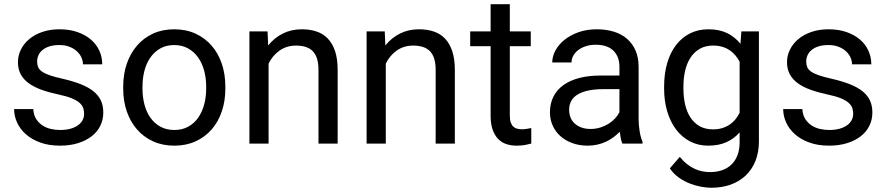

<svg xmlns="http://www.w3.org/2000/svg" viewBox="-20 -676 4177 904"><path d="M376 -140.1Q376 -154.8 371.6 -167.7Q367.2 -180.7 354.2 -192.1Q341.3 -203.6 317.4 -213.4Q293.5 -223.1 254.4 -231.4Q210.4 -240.7 175.3 -253.4Q140.1 -266.1 115.5 -283.9Q90.8 -301.8 77.6 -326.2Q64.5 -350.6 64.5 -383.3Q64.5 -414.6 78.4 -442.6Q92.3 -470.7 117.7 -491.9Q143.1 -513.2 179.2 -525.6Q215.3 -538.1 259.8 -538.1Q307.1 -538.1 344.5 -525.1Q381.8 -512.2 408 -489.7Q434.1 -467.3 447.8 -437.3Q461.4 -407.2 461.4 -373H370.6Q370.6 -389.2 363.3 -405.5Q356 -421.9 341.8 -434.8Q327.6 -447.8 307.1 -455.8Q286.6 -463.9 259.8 -463.9Q231.4 -463.9 211.7 -457.3Q191.9 -450.7 179.2 -439.7Q166.5 -428.7 160.6 -414.8Q154.8 -400.9 154.8 -386.2Q154.8 -371.6 159.7 -359.9Q164.6 -348.1 178.2 -338.6Q191.9 -329.1 215.6 -321Q239.3 -313 276.9 -304.7Q325.2 -293.5 360.8 -279.3Q396.5 -265.1 419.9 -246.3Q443.4 -227.5 454.8 -203.1Q466.3 -178.7 466.3 -146.5Q466.3 -111.8 451.9 -83Q437.5 -54.2 410.6 -33.7Q383.8 -13.2 346.2 -1.7Q308.6 9.8 262.7 9.8Q210 9.8 169.7 -4.9Q129.4 -19.5 102.1 -43.7Q74.7 -67.9 60.5 -98.9Q46.4 -129.9 46.4 -162.6H136.7Q138.2 -134.8 150.1 -116Q162.1 -97.2 180.2 -85.4Q198.2 -73.7 219.7 -68.8Q241.2 -64 262.7 -64Q290.5 -64 311.5 -69.8Q332.5 -75.7 346.9 -85.9Q361.3 -96.2 368.7 -110.1Q376 -124 376 -140.1Z M560.1 -269Q560.1 -326.7 576.9 -375.7Q593.8 -424.8 624.8 -460.9Q655.8 -497.1 700.2 -517.6Q744.6 -538.1 799.8 -538.1Q856 -538.1 900.6 -517.6Q945.3 -497.1 976.6 -460.9Q1007.8 -424.8 1024.4 -375.7Q1041 -326.7 1041 -269V-258.3Q1041 -200.7 1024.4 -151.6Q1007.8 -102.5 976.6 -66.7Q945.3 -30.8 900.9 -10.5Q856.4 9.8 800.8 9.8Q745.1 9.8 700.7 -10.5Q656.2 -30.8 625 -66.7Q593.8 -102.5 576.9 -151.6Q560.1 -200.7 560.1 -258.3ZM650.9 -258.3Q650.9 -218.8 660.2 -183.6Q669.4 -148.4 688.2 -121.8Q707 -95.2 735.1 -79.6Q763.2 -64 800.8 -64Q837.9 -64 866.2 -79.6Q894.5 -95.2 913.1 -121.8Q931.6 -148.4 941.2 -183.6Q950.7 -218.8 950.7 -258.3V-269Q950.7 -308.1 941.2 -343.5Q931.6 -378.9 912.8 -405.5Q894 -432.1 865.7 -448Q837.4 -463.9 799.8 -463.9Q762.7 -463.9 734.9 -448Q707 -432.1 688.2 -405.5Q669.4 -378.9 660.2 -343.5Q650.9 -308.1 650.9 -269Z M1239.7 -528.3 1242.7 -461.9Q1271 -497.6 1311 -517.8Q1351.1 -538.1 1400.9 -538.1Q1439.5 -538.1 1470.7 -527.6Q1502 -517.1 1523.9 -493.9Q1545.9 -470.7 1557.9 -434.3Q1569.8 -397.9 1569.8 -346.2V0H1479.5V-347.2Q1479.5 -377.9 1472.7 -399.7Q1465.8 -421.4 1452.4 -435.1Q1439 -448.7 1419.2 -455.1Q1399.4 -461.4 1373.5 -461.4Q1329.6 -461.4 1296.4 -438Q1263.2 -414.6 1244.6 -376.5V0H1154.3V-528.3Z M1791.5 -528.3 1794.4 -461.9Q1822.8 -497.6 1862.8 -517.8Q1902.8 -538.1 1952.6 -538.1Q1991.2 -538.1 2022.5 -527.6Q2053.7 -517.1 2075.7 -493.9Q2097.7 -470.7 2109.6 -434.3Q2121.6 -397.9 2121.6 -346.2V0H2031.2V-347.2Q2031.2 -377.9 2024.4 -399.7Q2017.6 -421.4 2004.2 -435.1Q1990.7 -448.7 1970.9 -455.1Q1951.2 -461.4 1925.3 -461.4Q1881.3 -461.4 1848.1 -438Q1814.9 -414.6 1796.4 -376.5V0H1706.1V-528.3Z M2380.4 -656.2V-528.3H2479V-458.5H2380.4V-130.9Q2380.4 -110.4 2385.3 -97.9Q2390.1 -85.4 2398.2 -78.6Q2406.2 -71.8 2416.7 -69.6Q2427.2 -67.4 2438.5 -67.4Q2449.7 -67.4 2462.2 -69.6Q2474.6 -71.8 2481.4 -73.2V0Q2470.7 2.9 2453.6 6.3Q2436.5 9.8 2412.1 9.8Q2387.2 9.8 2365 2.7Q2342.8 -4.4 2326.2 -21Q2309.6 -37.6 2299.8 -64.7Q2290 -91.8 2290 -131.3V-458.5H2193.8V-528.3H2290V-656.2Z M2910.6 0Q2905.8 -9.8 2902.8 -24.7Q2899.9 -39.6 2897.9 -55.7Q2885.3 -42.5 2869.4 -30.5Q2853.5 -18.6 2834.7 -9.5Q2815.9 -0.5 2793.9 4.6Q2772 9.8 2747.6 9.8Q2707 9.8 2674.1 -2.4Q2641.1 -14.6 2617.9 -35.6Q2594.7 -56.6 2582 -85.2Q2569.3 -113.8 2569.3 -146.5Q2569.3 -189 2585.9 -221.4Q2602.5 -253.9 2633.5 -275.9Q2664.6 -297.9 2708.5 -309.1Q2752.4 -320.3 2806.6 -320.3H2896.5V-361.8Q2896.5 -409.2 2868.2 -437.3Q2839.8 -465.3 2784.7 -465.3Q2759.3 -465.3 2738.3 -458.5Q2717.3 -451.7 2702.4 -440.2Q2687.5 -428.7 2679.2 -413.6Q2670.9 -398.4 2670.9 -381.8H2580.1Q2580.1 -410.2 2595 -438Q2609.9 -465.8 2637.2 -488Q2664.6 -510.3 2703.4 -524.2Q2742.2 -538.1 2790 -538.1Q2833 -538.1 2869.4 -527.1Q2905.8 -516.1 2931.6 -493.9Q2957.5 -471.7 2972.2 -438.5Q2986.8 -405.3 2986.8 -360.8V-115.2Q2986.8 -88.4 2991.5 -58.8Q2996.1 -29.3 3005.4 -7.8V0ZM2760.7 -68.8Q2785.2 -68.8 2806.6 -75.7Q2828.1 -82.5 2845.7 -93.5Q2863.3 -104.5 2876.2 -118.7Q2889.2 -132.8 2896.5 -147.9V-256.3H2821.3Q2743.7 -256.3 2701.7 -232.2Q2659.7 -208 2659.7 -159.2Q2659.7 -140.1 2666 -123.5Q2672.4 -106.9 2685.3 -95Q2698.2 -83 2717 -75.9Q2735.8 -68.8 2760.7 -68.8Z M3106.9 -268.6Q3106.9 -329.1 3121.3 -378.7Q3135.7 -428.2 3162.8 -463.6Q3189.9 -499 3228.5 -518.6Q3267.1 -538.1 3315.4 -538.1Q3365.7 -538.1 3402.8 -520.5Q3439.9 -502.9 3466.3 -469.7L3470.7 -528.3H3553.2V-11.2Q3553.2 41 3536.9 81.8Q3520.5 122.6 3490.7 150.6Q3460.9 178.7 3419.9 193.4Q3378.9 208 3329.1 208Q3308.6 208 3282 203.4Q3255.4 198.7 3228.3 188.2Q3201.2 177.7 3176.3 160.2Q3151.4 142.6 3133.8 116.7L3180.7 62.5Q3197.3 83 3214.8 96.7Q3232.4 110.4 3250.2 118.7Q3268.1 127 3286.4 130.6Q3304.7 134.3 3322.8 134.3Q3354.5 134.3 3380.4 125.2Q3406.2 116.2 3424.6 98.1Q3442.9 80.1 3452.6 54Q3462.4 27.8 3462.4 -6.8V-52.7Q3436 -22.5 3399.7 -6.3Q3363.3 9.8 3314.5 9.8Q3267.1 9.8 3228.8 -10.3Q3190.4 -30.3 3163.3 -66.2Q3136.2 -102.1 3121.6 -151.1Q3106.9 -200.2 3106.9 -258.3ZM3197.8 -258.3Q3197.8 -218.8 3205.8 -183.8Q3213.9 -148.9 3230.7 -123Q3247.6 -97.2 3273.9 -82Q3300.3 -66.9 3336.9 -66.9Q3360.8 -66.9 3380.1 -72.8Q3399.4 -78.6 3414.8 -88.9Q3430.2 -99.1 3441.9 -113.3Q3453.6 -127.4 3462.4 -144.5V-385.7Q3453.6 -401.9 3441.9 -415.8Q3430.2 -429.7 3414.8 -439.9Q3399.4 -450.2 3380.4 -455.8Q3361.3 -461.4 3337.9 -461.4Q3300.8 -461.4 3274.4 -446Q3248 -430.7 3231 -404.3Q3213.9 -377.9 3205.8 -343Q3197.8 -308.1 3197.8 -268.6Z M3997.1 -140.1Q3997.1 -154.8 3992.7 -167.7Q3988.3 -180.7 3975.3 -192.1Q3962.4 -203.6 3938.5 -213.4Q3914.6 -223.1 3875.5 -231.4Q3831.5 -240.7 3796.4 -253.4Q3761.2 -266.1 3736.6 -283.9Q3711.9 -301.8 3698.7 -326.2Q3685.5 -350.6 3685.5 -383.3Q3685.5 -414.6 3699.5 -442.6Q3713.4 -470.7 3738.8 -491.9Q3764.2 -513.2 3800.3 -525.6Q3836.4 -538.1 3880.9 -538.1Q3928.2 -538.1 3965.6 -525.1Q4002.9 -512.2 4029.1 -489.7Q4055.2 -467.3 4068.8 -437.3Q4082.5 -407.2 4082.5 -373H3991.7Q3991.7 -389.2 3984.4 -405.5Q3977.1 -421.9 3962.9 -434.8Q3948.7 -447.8 3928.2 -455.8Q3907.7 -463.9 3880.9 -463.9Q3852.5 -463.9 3832.8 -457.3Q3813 -450.7 3800.3 -439.7Q3787.6 -428.7 3781.7 -414.8Q3775.9 -400.9 3775.9 -386.2Q3775.9 -371.6 3780.8 -359.9Q3785.6 -348.1 3799.3 -338.6Q3813 -329.1 3836.7 -321Q3860.4 -313 3897.9 -304.7Q3946.3 -293.5 3981.9 -279.3Q4017.6 -265.1 4041 -246.3Q4064.5 -227.5 4075.9 -203.1Q4087.4 -178.7 4087.4 -146.5Q4087.4 -111.8 4073 -83Q4058.6 -54.2 4031.7 -33.7Q4004.9 -13.2 3967.3 -1.7Q3929.7 9.8 3883.8 9.8Q3831.1 9.8 3790.8 -4.9Q3750.5 -19.5 3723.1 -43.7Q3695.8 -67.9 3681.6 -98.9Q3667.5 -129.9 3667.5 -162.6H3757.8Q3759.3 -134.8 3771.2 -116Q3783.2 -97.2 3801.3 -85.4Q3819.3 -73.7 3840.8 -68.8Q3862.3 -64 3883.8 -64Q3911.6 -64 3932.6 -69.8Q3953.6 -75.7 3968 -85.9Q3982.4 -96.2 3989.7 -110.1Q3997.1 -124 3997.1 -140.1Z"/></svg>

Font: Dirooz
Style: Regular
Weight: 400
Foundry: DejaVu fonts team - Redesigned by Saber Rastikerdar
Version: Version 0.2.1